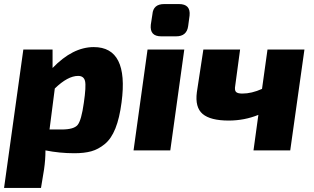

<svg xmlns="http://www.w3.org/2000/svg" viewBox="-33 -741 1545 946"><path d="M226 -497V-406Q325 -509 429 -509Q602 -509 566 -237Q556 -159 535.5 -108Q515 -57 483 -31Q451 -5 416.5 4.5Q382 14 333 14Q261 14 191 0Q191 46 184 94L169 185H-13L82 -497ZM211 -103H271Q331 -103 349.5 -125.5Q368 -148 380 -234Q392 -316 386 -341.5Q380 -367 352 -367Q301 -367 237 -305Z M776 -721H849Q907 -721 901 -664L894 -612Q887 -562 835 -562H761Q704 -562 710 -619L718 -671Q722 -721 776 -721ZM806 0H625L694 -497H875Z M1467 -497 1397 0H1216L1240 -175Q1171 -147 1094 -147Q1004 -147 965.5 -179.5Q927 -212 937 -287L969 -497H1150L1126 -319Q1122 -297 1129.5 -288.5Q1137 -280 1161 -280Q1207 -280 1258 -303L1285 -497Z"/></svg>

Font: Exo 2.0 Extra Bold
Style: Italic
Weight: 800
Italic angle: -8°
Designer: Natanael Gama
Version: Version 1.001;PS 001.001;hotconv 1.0.70;makeotf.lib2.5.58329